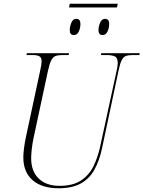

<svg xmlns="http://www.w3.org/2000/svg" viewBox="-20 -999 769 1029"><path d="M611 -979 607 -959H350L354 -979ZM529 -811Q520 -811 514 -817Q508 -823 508 -838Q508 -857 516.5 -877.5Q525 -898 543 -898Q553 -898 559 -892Q565 -886 565 -871Q565 -848 556 -829.5Q547 -811 529 -811ZM376 -811Q366 -811 360 -817Q354 -823 354 -838Q354 -857 362.5 -877.5Q371 -898 389 -898Q411 -898 411 -871Q411 -848 402 -829.5Q393 -811 376 -811ZM294 10Q205 10 155 -33Q105 -76 105 -156Q105 -174 108.5 -203Q112 -232 119 -265L195 -619Q203 -654 203 -671Q203 -690 191.5 -697Q180 -704 155 -704H122L124 -714H350L348 -704H313Q291 -704 277 -698.5Q263 -693 254 -674.5Q245 -656 237 -619L161 -265Q153 -228 150 -198Q147 -168 147 -151Q147 -81 187.5 -42Q228 -3 299 -3Q371 -3 414.5 -32Q458 -61 481 -108.5Q504 -156 516 -210L605 -620Q611 -646 611 -661Q611 -689 595.5 -696.5Q580 -704 553 -704H521L523 -714H729L727 -704H692Q669 -704 655 -699Q641 -694 632 -676Q623 -658 615 -619L527 -205Q513 -139 486.5 -90.5Q460 -42 413.5 -16Q367 10 294 10Z"/></svg>

Font: Noto Serif Display SemiCondensed ExtraLight
Style: Italic
Weight: 200
Width: 4
Italic angle: -12°
Designer: Monotype Design Team
Foundry: Monotype Imaging Inc.
Version: Version 2.009